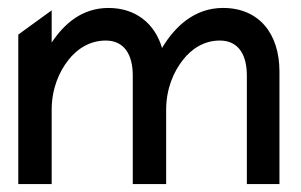

<svg xmlns="http://www.w3.org/2000/svg" viewBox="-20 -463 756 483"><path d="M26 0H110V-187C110 -240 129 -283 152 -312C173 -339 205 -361 246 -361C293 -361 314 -325 314 -273V0H398V-187C398 -240 417 -283 440 -312C461 -339 492 -361 533 -361C580 -361 601 -325 601 -273V0H683V-283C683 -378 632 -443 541 -443C469 -443 420 -396 388 -343V-342V-341C370 -404 321 -443 253 -443C187 -443 142 -404 110 -356V-437L26 -376Z"/></svg>

Font: Charger Pro
Style: BdNar
Weight: 700
Designer: Jasper
Foundry: Cannot Into Space Fonts
Version: Version 1.09